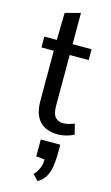

<svg xmlns="http://www.w3.org/2000/svg" viewBox="-144 -731 620 1070"><g transform="rotate(15 166.0 -196.0)"><path d="M231.4 7.8Q190.9 7.8 159.2 -7.3Q127.4 -22.5 109.1 -56.9Q90.8 -91.3 90.8 -149.9V-437H19.5V-499.5H91.3L94.7 -656.2L182.6 -679.7V-499.5H292V-437H182.6V-144.5Q182.6 -97.2 199.5 -78.9Q216.3 -60.5 245.1 -60.1Q259.3 -60.1 275.9 -64.2Q292.5 -68.4 309.1 -75.2L324.2 -15.1Q304.2 -4.9 279.8 1.5Q255.4 7.8 231.4 7.8ZM191.4 288.6 159.7 254.9Q167.5 248.5 176.3 235.6Q185.1 222.7 191.4 203.9Q197.8 185.1 198.2 161.6L148.9 156.7V59.6H261.2V120.6Q260.3 156.2 255.1 188Q250 219.7 235.4 245.4Q220.7 271 191.4 288.6Z"/></g></svg>

Font: Pontano Sans Medium
Style: Regular
Weight: 500
Designer: Vernon Adams
Foundry: Vernon Adams
Version: Version 2.001